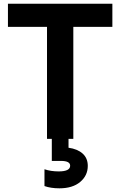

<svg xmlns="http://www.w3.org/2000/svg" viewBox="-20 -750 650 1037"><path d="M376 0H350.1V47.9Q398.9 54.7 426.5 79.6Q454.1 104.5 454.1 146Q454.1 198.2 413.1 232.7Q372.1 267.1 300.8 267.1Q254.4 267.1 220.2 254.9V164.1Q254.4 175.8 296.9 175.8Q358.9 175.8 358.9 145Q358.9 119.1 309.1 119.1H259.8V0H233.9V-605H22.9V-730H586.9V-605H376Z"/></svg>

Font: Sora SemiBold
Style: Regular
Weight: 600
Designer: Jonathan Barnbrook, Julián Moncada
Foundry: Barnbrook Fonts
Version: Version 2.000